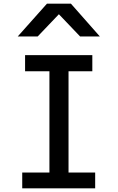

<svg xmlns="http://www.w3.org/2000/svg" viewBox="-20 -1025 640 1045"><path d="M101 -86H249V-637H116.5V-725H482.5V-637H353V-86H498V0H101ZM235.5 -1005H366L523.5 -826.5H416L300.5 -947.5L185 -826.5H76.5Z"/></svg>

Font: JuliaMono Medium
Style: Regular
Weight: 500
Monospace: yes
Designer: cormullion
Foundry: corm
Version: Version 0.054; ttfautohint (v1.8.4)